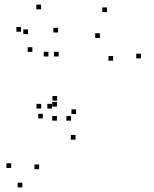

<svg xmlns="http://www.w3.org/2000/svg" viewBox="-20 -576 660 821"><path d="M582.5 -326.4V-346.4H562.5V-326.4ZM437.5 -524.2V-544.2H417.5V-524.2ZM230.9 -334.5V-354.5H210.9V-334.5ZM187 -334.5V-354.5H167V-334.5ZM156.1 -111.9V-131.9H136.1V-111.9ZM202.4 -111.9V-131.9H182.4V-111.9ZM407.1 -413.7V-433.7H387.1V-413.7ZM463.7 -316.6V-336.6H443.7V-316.6ZM305.4 -88.4V-108.4H285.4V-88.4ZM223.4 -120.2V-140.2H203.4V-120.2ZM223.4 -60.1V-80.1H203.4V-60.1ZM283.8 -60.1V-80.1H263.8V-60.1ZM224.4 -145.5V-165.5H204.4V-145.5ZM163.2 -69.4V-89.4H143.2V-69.4ZM303 21.2V1.2H283V21.2ZM147.3 147.4V127.4H127.3V147.4ZM228.3 -437.1V-457.1H208.3V-437.1ZM155.5 -536.2V-556.2H135.5V-536.2ZM70.1 -440.4V-460.4H50.1V-440.4ZM118.4 -354.2V-374.2H98.4V-354.2ZM99.7 -430.3V-450.3H79.7V-430.3ZM27.6 142.1V122.1H7.6V142.1ZM75.4 225.2V205.2H55.4V225.2Z"/></svg>

Font: Monaspace Radon Dots Var
Style: Regular
Weight: 400
Designer: Riley Cran and the Lettermatic Team
Version: Version 1.100 (Monaspace Radon Dots)